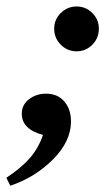

<svg xmlns="http://www.w3.org/2000/svg" viewBox="-61 -428 330 602"><path d="M108.9 -337.9Q108.9 -366.7 129.6 -387.2Q150.4 -407.7 179.2 -407.7Q208 -407.7 228.5 -387.2Q249 -366.7 249 -337.9Q249 -308.6 228.5 -287.8Q208 -267.1 179.2 -267.1Q150.4 -267.1 129.6 -287.8Q108.9 -308.6 108.9 -337.9ZM-28.8 154.3 -41 129.4Q6.3 98.1 33.2 66.9Q60.1 35.6 73.7 -4.9Q7.3 -22.9 7.3 -71.3Q7.3 -99.6 30 -116.9Q52.7 -134.3 83.5 -134.3Q119.6 -134.3 140.6 -109.9Q161.6 -85.4 161.6 -47.4Q161.6 15.1 105.2 71.8Q48.8 128.4 -28.8 154.3Z"/></svg>

Font: Elstob 14pt Medium
Style: Italic
Weight: 500
Italic angle: -20°
Designer: Peter S. Baker
Version: Version 1.015